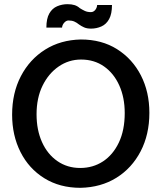

<svg xmlns="http://www.w3.org/2000/svg" viewBox="-20 -885 773 919"><path d="M365 14Q266 14 192 -32Q118 -78 78 -157.5Q38 -237 38 -336Q38 -440 80 -520.5Q122 -601 196 -647.5Q270 -694 367 -696Q467 -696 540.5 -649.5Q614 -603 654.5 -524Q695 -445 695 -345Q695 -241 653 -160.5Q611 -80 537 -34Q463 12 365 14ZM364 -81Q425 -81 473 -112.5Q521 -144 549 -203Q577 -262 577 -344Q577 -418 551 -476Q525 -534 478 -567Q431 -600 368 -600Q309 -600 260.5 -566.5Q212 -533 183.5 -474.5Q155 -416 155 -338Q155 -263 181 -205Q207 -147 254.5 -114Q302 -81 364 -81ZM445 -861Q444 -847 435.5 -837Q427 -827 415 -827Q398 -827 385.5 -833Q373 -839 362 -846Q351 -856 337 -860.5Q323 -865 303 -865Q277 -865 253.5 -855Q230 -845 216 -820.5Q202 -796 202 -753H277Q278 -766 287.5 -776.5Q297 -787 308 -787Q324 -787 335.5 -782Q347 -777 358 -768Q369 -760 382.5 -754Q396 -748 416 -748Q442 -748 465.5 -758.5Q489 -769 502.5 -794Q516 -819 516 -861Z"/></svg>

Font: Catamaran SemiBold
Style: Regular
Weight: 600
Designer: Pria Ravichandran
Version: Version 2.000